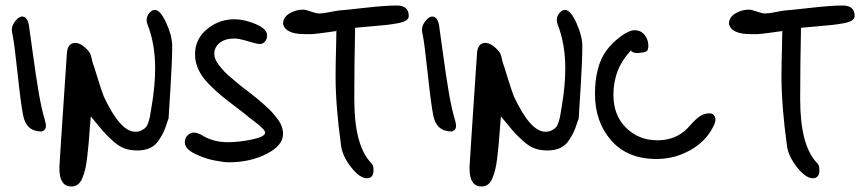

<svg xmlns="http://www.w3.org/2000/svg" viewBox="-20 -570 3152 698"><path d="M64 -151Q56 -190 44 -302Q32 -414 26 -442Q23 -454 23 -462Q23 -478 36 -494Q49 -510 60 -510Q79 -510 85 -479Q89 -453 99.5 -375Q110 -297 120.5 -235Q131 -173 143 -134Q147 -120 147 -113Q147 -96 131 -92Q75 -92 64 -151Z M479 -23Q453 -23 432.5 -30.5Q412 -38 389.5 -58.5Q367 -79 353.5 -94.5Q340 -110 310 -147Q308 -128 306 -97.5Q304 -67 302 -46Q300 -25 297 1Q294 27 290 44Q286 61 279.5 77Q273 93 263 100.5Q253 108 240 108Q196 108 196 43V36Q196 27 223 -374Q225 -414 254 -414Q276 -414 303 -383Q307 -378 309.5 -371Q312 -364 314 -354Q316 -344 318 -339Q321 -332 334.5 -287.5Q348 -243 357 -220Q417 -91 472 -91Q485 -91 494.5 -96Q504 -101 509.5 -106.5Q515 -112 519 -124Q523 -136 524.5 -143Q526 -150 528 -164Q530 -178 531 -182Q544 -257 544 -322Q544 -411 516 -482Q513 -491 513 -495Q513 -512 523 -523Q533 -534 543 -534Q563 -534 584.5 -486.5Q606 -439 606 -403Q606 -352 600 -254.5Q594 -157 593 -142Q593 -137 591 -135Q582 -107 576.5 -94Q571 -81 558 -61Q545 -41 525.5 -32Q506 -23 479 -23Z M807 -53Q849 -53 896.5 -63Q944 -73 944 -88Q944 -93 937 -100.5Q930 -108 922.5 -114.5Q915 -121 903 -130Q891 -139 887 -142Q872 -155 839.5 -179.5Q807 -204 785 -222Q763 -240 738.5 -265Q714 -290 701.5 -317Q689 -344 689 -372Q689 -428 732.5 -464Q776 -500 832 -500Q868 -500 909.5 -482.5Q951 -465 951 -441Q951 -427 943 -418.5Q935 -410 926 -410Q914 -410 881.5 -420Q849 -430 832 -430Q799 -430 779 -414.5Q759 -399 759 -373Q759 -355 776.5 -332.5Q794 -310 809.5 -296.5Q825 -283 854 -259Q861 -254 882 -237.5Q903 -221 913 -213Q923 -205 941 -189Q959 -173 968.5 -162.5Q978 -152 989 -137.5Q1000 -123 1004.5 -109.5Q1009 -96 1009 -83Q1009 -41 949 -10.5Q889 20 812 20Q793 20 758 13Q723 6 687.5 -11.5Q652 -29 652 -53Q652 -69 662.5 -78.5Q673 -88 684 -88Q694 -88 710 -81Q753 -53 807 -53Z M1203 -461 1202 -457Q1125 -446 1115 -446H1087Q1018 -446 1009 -483Q1009 -507 1032 -521Q1055 -535 1082 -535Q1091 -535 1110.5 -528Q1130 -521 1140 -521Q1154 -521 1178.5 -526Q1203 -531 1213 -532Q1231 -533 1306 -541.5Q1381 -550 1422 -550Q1466 -550 1466 -512Q1466 -502 1456 -495.5Q1446 -489 1423.5 -485Q1401 -481 1381.5 -479Q1362 -477 1326.5 -474Q1291 -471 1271 -469Q1268 -334 1268 -209Q1268 -44 1327 20Q1338 29 1338 48Q1338 78 1314 78Q1288 78 1256.5 38Q1225 -2 1220 -40Q1200 -184 1200 -293Q1200 -317 1200.5 -344.5Q1201 -372 1202 -406Q1203 -440 1203 -461Z M1555 -151Q1547 -190 1535 -302Q1523 -414 1517 -442Q1514 -454 1514 -462Q1514 -478 1527 -494Q1540 -510 1551 -510Q1570 -510 1576 -479Q1580 -453 1590.5 -375Q1601 -297 1611.5 -235Q1622 -173 1634 -134Q1638 -120 1638 -113Q1638 -96 1622 -92Q1566 -92 1555 -151Z M1970 -23Q1944 -23 1923.5 -30.5Q1903 -38 1880.5 -58.5Q1858 -79 1844.5 -94.5Q1831 -110 1801 -147Q1799 -128 1797 -97.5Q1795 -67 1793 -46Q1791 -25 1788 1Q1785 27 1781 44Q1777 61 1770.5 77Q1764 93 1754 100.5Q1744 108 1731 108Q1687 108 1687 43V36Q1687 27 1714 -374Q1716 -414 1745 -414Q1767 -414 1794 -383Q1798 -378 1800.5 -371Q1803 -364 1805 -354Q1807 -344 1809 -339Q1812 -332 1825.5 -287.5Q1839 -243 1848 -220Q1908 -91 1963 -91Q1976 -91 1985.5 -96Q1995 -101 2000.5 -106.5Q2006 -112 2010 -124Q2014 -136 2015.5 -143Q2017 -150 2019 -164Q2021 -178 2022 -182Q2035 -257 2035 -322Q2035 -411 2007 -482Q2004 -491 2004 -495Q2004 -512 2014 -523Q2024 -534 2034 -534Q2054 -534 2075.5 -486.5Q2097 -439 2097 -403Q2097 -352 2091 -254.5Q2085 -157 2084 -142Q2084 -137 2082 -135Q2073 -107 2067.5 -94Q2062 -81 2049 -61Q2036 -41 2016.5 -32Q1997 -23 1970 -23Z M2276 -383 2274 -387Q2210 -320 2210 -225Q2210 -151 2256 -105.5Q2302 -60 2370 -60Q2425 -60 2464 -90Q2474 -97 2491 -116.5Q2508 -136 2524 -147Q2540 -158 2559 -158Q2570 -158 2575.5 -151Q2581 -144 2581 -136Q2581 -123 2571 -106Q2544 -54 2487.5 -23Q2431 8 2367 8Q2261 8 2202 -59.5Q2143 -127 2143 -228Q2143 -330 2185 -387Q2206 -415 2236.5 -437.5Q2267 -460 2287 -460Q2310 -460 2323.5 -443Q2337 -426 2337 -404Q2337 -387 2329.5 -383Q2322 -379 2298 -377Q2285 -377 2276 -383Z M2824 -461 2823 -457Q2746 -446 2736 -446H2708Q2639 -446 2630 -483Q2630 -507 2653 -521Q2676 -535 2703 -535Q2712 -535 2731.5 -528Q2751 -521 2761 -521Q2775 -521 2799.5 -526Q2824 -531 2834 -532Q2852 -533 2927 -541.5Q3002 -550 3043 -550Q3087 -550 3087 -512Q3087 -502 3077 -495.5Q3067 -489 3044.5 -485Q3022 -481 3002.5 -479Q2983 -477 2947.5 -474Q2912 -471 2892 -469Q2889 -334 2889 -209Q2889 -44 2948 20Q2959 29 2959 48Q2959 78 2935 78Q2909 78 2877.5 38Q2846 -2 2841 -40Q2821 -184 2821 -293Q2821 -317 2821.5 -344.5Q2822 -372 2823 -406Q2824 -440 2824 -461Z"/></svg>

Font: Because We Organize
Style: Regular
Weight: 400
Designer: Liz Wetzel, Aaron Williamson, Russ McMullin
Foundry: Red Hat
Version: Version 1.000